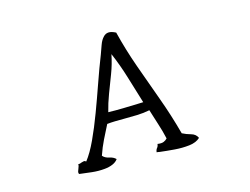

<svg xmlns="http://www.w3.org/2000/svg" viewBox="-87 -800 1174 903"><g transform="rotate(-15 500.0 -349.0)"><path d="M786 -68Q767 -50 733 -46Q699 -42 661 -45Q623 -48 590 -52Q586 -53 582.5 -53.5Q579 -54 576 -54Q577 -66 583 -73Q589 -80 590 -91Q609 -88 620 -92.5Q631 -97 638 -105Q629 -145 617 -181Q605 -217 594 -254Q565 -248 532 -247Q499 -246 468 -246Q445 -246 424.5 -245.5Q404 -245 386 -243Q369 -210 352.5 -176.5Q336 -143 323 -105Q334 -92 354 -88Q374 -84 386 -72Q377 -59 359.5 -51.5Q342 -44 320 -42Q290 -39 258 -42.5Q226 -46 204 -49Q199 -50 197 -50Q194 -56 196 -62.5Q198 -69 201 -76Q203 -81 204.5 -86Q206 -91 205 -95Q210 -95 214 -96Q218 -97 222 -99Q228 -101 233.5 -102Q239 -103 245 -98Q271 -131 296.5 -186Q322 -241 346.5 -306.5Q371 -372 394.5 -439.5Q418 -507 441 -565Q449 -587 457 -609.5Q465 -632 478 -645Q488 -656 502.5 -657Q517 -658 538 -647Q560 -558 591.5 -469.5Q623 -381 655.5 -292Q688 -203 713 -110Q732 -100 754.5 -94Q777 -88 786 -68ZM576 -298Q556 -363 536 -429Q516 -495 490 -555Q481 -509 464 -464.5Q447 -420 431 -378Q415 -336 405 -295Q443 -294 478 -295Q513 -296 548 -297Q555 -297 562 -297.5Q569 -298 576 -298Z"/></g></svg>

Font: Yuji Syuku
Style: Regular
Weight: 400
Designer: Kataoka Yuji
Foundry: Kinuta Font Factory
Version: Version 3.002